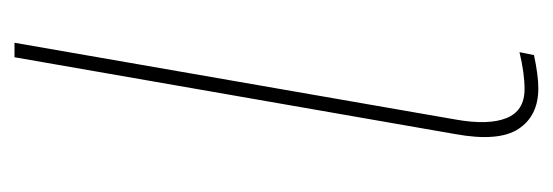

<svg xmlns="http://www.w3.org/2000/svg" viewBox="-269 -491 763 265"><g transform="rotate(-90 112.5 -358.5)"><path d="M60 -112 166 -720H186L80 -111Q72 -66 82 -41Q92 -16 122 -16Q144 -16 173 -23L169 -3Q141 3 123 3Q85 3 67 -24.5Q49 -52 60 -112Z"/></g></svg>

Font: Fixel Italic Variable 20240409 Display Thin
Style: Italic
Weight: 100
Italic angle: -10°
Designer: AlfaBravo + MacPaw
Foundry: Kyrylo Tkachov, Marchela Mozhyna, Serhii Makarenko, Maria Weinstein, Zakhar Kryvoshyya
Version: Version 1.211;Glyphs 3.2 (3225)